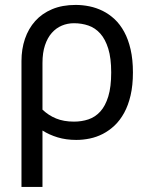

<svg xmlns="http://www.w3.org/2000/svg" viewBox="-20 -549 596 768"><path d="M65.9 198.7V-305.2Q65.9 -352.5 79.8 -393.6Q93.8 -434.6 120.8 -464.8Q147.9 -495.1 188.5 -512.2Q229 -529.3 282.7 -529.3Q310.1 -529.3 337.6 -523.7Q365.2 -518.1 390.9 -505.4Q416.5 -492.7 438.5 -472.2Q460.4 -451.7 476.8 -421.6Q493.2 -391.6 502.4 -351.3Q511.7 -311 511.7 -259.3Q511.7 -207.5 502.4 -167.7Q493.2 -127.9 476.8 -97.9Q460.4 -67.9 438.5 -47.1Q416.5 -26.4 391.4 -13.4Q366.2 -0.5 339.1 5.1Q312 10.7 285.2 10.7Q244.6 10.7 210.7 0.5Q176.8 -9.8 149.9 -26.9V198.7ZM149.9 -110.4Q162.6 -98.6 176 -89.8Q189.5 -81.1 204.6 -75Q219.7 -68.8 237.3 -65.7Q254.9 -62.5 275.9 -62.5Q306.6 -62.5 333.7 -71.5Q360.8 -80.6 381.1 -102.8Q401.4 -125 413.1 -163.1Q424.8 -201.2 424.8 -259.3Q424.8 -316.4 413.1 -354.2Q401.4 -392.1 381.1 -414.8Q360.8 -437.5 333.7 -446.8Q306.6 -456.1 275.9 -456.1Q250 -456.1 227.3 -446.5Q204.6 -437 187.3 -417.5Q169.9 -397.9 159.9 -367.9Q149.9 -337.9 149.9 -296.9Z"/></svg>

Font: Arian AMU
Style: Regular
Weight: 400
Designer: Ruben Hakobyan (Tarumian)
Foundry: Ruben Hakobyan (Tarumian)
Version: Version 4.003